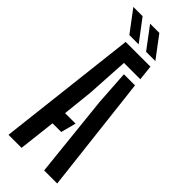

<svg xmlns="http://www.w3.org/2000/svg" viewBox="-307 -998 1034 1034"><g transform="rotate(45 210.0 -481.0)"><path d="M24.5 0 117 -800H305.5L315 -713.5H190.5L176 -471L157.5 -298H237.5L214.5 -211.5H148.5L124 0ZM296 0 246.5 -472 233.5 -670H318L395.5 0ZM105 -840 13 -962.5H83.5L176 -840ZM232.5 -840 140.5 -962.5H211L303 -840Z"/></g></svg>

Font: Big Shoulders Stencil Text Thin SemiBold
Style: Regular
Weight: 600
Version: Version 2.001